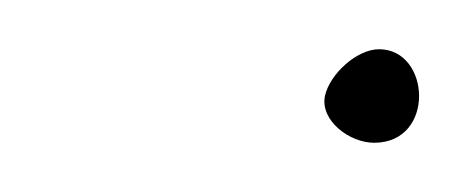

<svg xmlns="http://www.w3.org/2000/svg" viewBox="-20 -357 190 78"><path d="M112 -318C110 -308 122 -299 132 -299C157 -299 155 -337 134 -337C125 -337 114 -327 112 -318Z"/></svg>

Font: Photofail
Style: It
Weight: 400
Foundry: Cannot Into Space Fonts
Version: Version 0.97